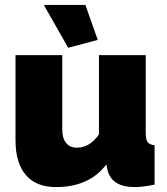

<svg xmlns="http://www.w3.org/2000/svg" viewBox="-20 -750 678 780"><path d="M158 -730H327L377 -588L257 -556ZM43 -180V-526H233V-223Q233 -189 248.5 -169.5Q264 -150 291 -150Q345 -150 382 -204V-526H572V-210Q572 -183 580 -172.5Q588 -162 608 -160V0Q559 10 528 10Q431 10 416 -63L412 -82Q343 10 207 10Q127 10 85 -39Q43 -88 43 -180Z"/></svg>

Font: Raleway-v4020 Black
Style: Regular
Weight: 900
Designer: Matt McInerney, Pablo Impallari, Rodrigo Fuenzalida
Foundry: Matt McInerney, Pablo Impallari, Rodrigo Fuenzalida
Version: Version 4.020;PS 004.020;hotconv 1.0.88;makeotf.lib2.5.64775